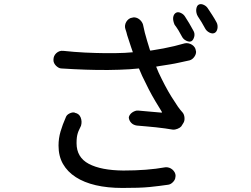

<svg xmlns="http://www.w3.org/2000/svg" viewBox="-20 -876 1240 948"><path d="M608 -702Q606 -710 604 -717.5Q602 -725 599 -733Q596 -742 597.5 -751.5Q599 -761 604 -769Q609 -777 616.5 -782.5Q624 -788 634 -789L638 -790Q645 -791 653 -788.5Q661 -786 667.5 -781Q674 -776 679 -769Q684 -762 686 -755Q690 -735 695 -715Q700 -695 706.5 -674Q713 -653 720 -630L722 -626Q728 -627 735 -628Q761 -632 787.5 -637Q814 -642 841 -648.5Q868 -655 892 -662Q901 -664 910.5 -662Q920 -660 928 -655Q936 -650 941 -642.5Q946 -635 947 -626L948 -622Q949 -609 939.5 -595.5Q930 -582 916 -578Q892 -573 868 -567.5Q844 -562 819 -558Q794 -554 768 -550Q760 -549 751 -547Q757 -533 763 -518Q778 -486 794 -455.5Q810 -425 826.5 -398.5Q843 -372 858 -350L870 -334Q876 -326 882 -320Q890 -310 891 -294Q892 -278 885 -268L875 -252Q869 -245 856.5 -240Q844 -235 833 -236Q816 -239 794.5 -242Q773 -245 749.5 -247.5Q726 -250 702 -252Q678 -254 656 -256Q648 -257 640.5 -260.5Q633 -264 627.5 -270Q622 -276 619 -283Q616 -290 616 -297Q617 -303 621.5 -309.5Q626 -316 632.5 -320.5Q639 -325 647 -328Q655 -331 663 -330Q694 -327 724.5 -324.5Q755 -322 776 -320Q778 -319 779 -320.5Q780 -322 779 -324Q764 -348 747 -376.5Q730 -405 714 -436Q698 -467 682 -501Q674 -519 666 -538Q643 -536 619 -534Q569 -531 515 -530.5Q461 -530 403 -532Q345 -534 283 -538Q276 -538 269 -542Q262 -546 256.5 -551.5Q251 -557 247.5 -564Q244 -571 244 -578V-582Q244 -591 247.5 -599Q251 -607 258 -613.5Q265 -620 273.5 -623Q282 -626 292 -625Q347 -619 399.5 -616.5Q452 -614 501 -613.5Q550 -613 596 -615Q616 -616 636 -618Q631 -632 627 -644Q616 -677 608 -702ZM350 -319Q371 -315 378.5 -295.5Q386 -276 380 -255Q375 -244 371 -236Q367 -228 364 -218.5Q361 -209 359.5 -197.5Q358 -186 358 -169Q358 -99 418.5 -67Q479 -35 589 -34Q648 -34 700 -38Q752 -42 796 -50Q806 -51 815 -48Q824 -45 831 -39Q838 -33 842.5 -25Q847 -17 847 -7L846 -2Q846 10 835 22Q824 34 811 36Q789 39 766.5 42Q744 45 718 47.5Q692 50 659.5 51Q627 52 584 52Q511 52 453 38.5Q395 25 354 -1.5Q313 -28 291 -66.5Q269 -105 269 -157Q269 -193 279 -227Q289 -261 305 -297Q309 -309 323.5 -316Q338 -323 349 -320ZM851 -814Q860 -818 873 -812Q886 -806 893 -795Q903 -780 914 -761.5Q925 -743 934 -726Q939 -718 940 -710Q941 -702 939 -694.5Q937 -687 933.5 -681Q930 -675 924 -672Q914 -668 899.5 -675Q885 -682 878 -696Q871 -710 861.5 -725.5Q852 -741 842 -754Q838 -763 836 -772.5Q834 -782 835 -790Q836 -798 840 -804.5Q844 -811 851 -814ZM963 -854Q973 -858 986 -852Q999 -846 1006 -835Q1016 -820 1028 -801.5Q1040 -783 1049 -766Q1053 -759 1054 -750.5Q1055 -742 1053.5 -734.5Q1052 -727 1048.5 -721.5Q1045 -716 1039 -713Q1028 -708 1013.5 -715.5Q999 -723 992 -737Q984 -752 975 -767Q966 -782 957 -795Q952 -803 950 -812.5Q948 -822 949 -830.5Q950 -839 953.5 -845.5Q957 -852 963 -854Z"/></svg>

Font: Maple Mono NF CN
Style: Regular
Weight: 400
Monospace: yes
Designer: subframe7536
Version: Version 7.000